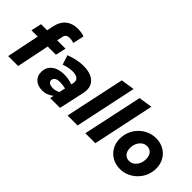

<svg xmlns="http://www.w3.org/2000/svg" viewBox="16 -1464 2164 2164"><g transform="rotate(45 1098.5 -382.0)"><path d="M80 0 160 -391H60L88 -516H185L202 -599Q221 -684 276.5 -729Q332 -774 417 -774Q445 -774 476 -769.5Q507 -765 523 -757L495 -624Q459 -635 427 -635Q398 -635 381 -622.5Q364 -610 359 -584L345 -516H478L450 -391H319L239 0Z M628 4Q555 4 512 -33.5Q469 -71 469 -135Q469 -212 525 -256.5Q581 -301 678 -301Q711 -301 744.5 -294.5Q778 -288 809 -277L814 -302Q833 -392 713 -392Q687 -392 655.5 -386Q624 -380 582 -366L546 -480Q666 -523 756 -523Q879 -523 937 -464.5Q995 -406 972 -303L906 0H749L759 -44Q722 -18 692 -7Q662 4 628 4ZM692 -100Q737 -100 775 -122L791 -195Q750 -206 699 -206Q658 -206 636 -191Q614 -176 614 -148Q614 -126 634.5 -113Q655 -100 692 -100Z M1027 0 1179 -712 1342 -737 1186 0Z M1310 0 1462 -712 1625 -737 1469 0Z M1869 10Q1800 10 1744.8 -21.3Q1689.7 -52.6 1658.3 -107.3Q1627 -162 1627 -231.2Q1627 -292 1649.5 -345.5Q1672 -399 1711.5 -439Q1751 -479 1803.2 -502Q1855.5 -525 1915 -525Q1985 -525 2039.5 -494Q2094 -463 2125.5 -408.5Q2157 -354 2157 -283.5Q2157 -223.5 2134.6 -170.4Q2112.2 -117.3 2072.4 -76.8Q2032.6 -36.3 1980.5 -13.1Q1928.4 10 1869 10ZM1878 -127Q1914 -127 1941.4 -147Q1968.9 -167.1 1984.9 -201.5Q2001 -236 2001 -280Q2001 -331 1975 -360.5Q1949 -390 1905 -390Q1870.8 -390 1843.3 -369.8Q1815.8 -349.6 1799.4 -315.8Q1783 -282 1783 -239Q1783 -187 1809.2 -157Q1835.5 -127 1878 -127Z"/></g></svg>

Font: Red Hat Text VF
Style: Italic
Weight: 400
Italic angle: -12°
Designer: Pentagram, MCKL
Foundry: Pentagram, MCKL
Version: Version 1.023